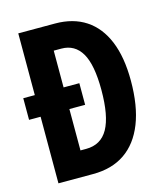

<svg xmlns="http://www.w3.org/2000/svg" viewBox="-107 -799 774 883"><g transform="rotate(-15 279.5 -357.0)"><path d="M237 -714Q323 -714 383 -674.5Q443 -635 474.5 -558.5Q506 -482 506 -370Q506 -250 473.5 -167.5Q441 -85 379 -42.5Q317 0 227 0H62V-317H7V-420H62V-714ZM235 -595H199V-420H274V-317H199V-120H226Q297 -120 330.5 -180Q364 -240 364 -364Q364 -484 331.5 -539.5Q299 -595 235 -595Z"/></g></svg>

Font: Noto Sans Display ExtraCondensed
Style: Bold
Weight: 700
Width: 2
Designer: Monotype Design Team
Foundry: Monotype Imaging Inc.
Version: Version 2.003